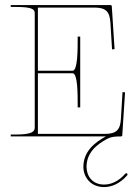

<svg xmlns="http://www.w3.org/2000/svg" viewBox="-20 -540 540 760"><path d="M22.5 -520V-512.5H42.5C108.5 -512.5 117.5 -503 117.5 -487.5V-35.5C117.5 -21 111 -7.5 42.5 -7.5H22.5V0H399C355.5 23.5 310 59 310 121C310.5 161.5 339 200.5 392 200.5C421 200.5 453.5 188 483.5 154C486.5 150.5 484 147.5 483.5 147C482.5 146.5 479 144 476 147.5C448 179.5 418 190.5 392 190.5C345 190.5 323 156.5 322.5 121C322.5 63.5 363.5 31.5 404.5 9.5C419.5 1.5 434 0 459 0C460.5 0 464 -1 464 -4.5L475 -174.5L465 -175.5L458.5 -68.5C456 -26 440.5 -10 395 -10H130V-250H267.5C287.5 -250 287.5 -169 287.5 -125V-115H297.5V-395H287.5V-385C287.5 -344 287.5 -260 267.5 -260H130V-510H353.5C397.5 -510 414 -495.5 417 -451.5L423.5 -344.5L433.5 -345.5L422.5 -515.5C422.5 -517 421 -520 417.5 -520Z"/></svg>

Font: ZnikomitSC
Style: Regular
Weight: 100
Designer: gluk
Foundry: gluk
Version: Version 0.55